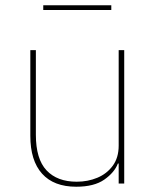

<svg xmlns="http://www.w3.org/2000/svg" viewBox="-20 -696 596 728"><path d="M430 0V-76H427Q414 -42 375.5 -15Q337 12 269 12Q184 12 139.5 -37.5Q95 -87 95 -181V-506H116V-185Q116 -93 156.5 -50Q197 -7 271 -7Q313 -7 349 -22Q385 -37 407.5 -67.5Q430 -98 430 -144V-506H451V0ZM144 -658V-676H402V-658Z"/></svg>

Font: IBM Plex Sans Thin
Style: Regular
Weight: 250
Designer: Mike Abbink, Paul van der Laan, Pieter van Rosmalen
Foundry: Bold Monday
Version: Version 3.201